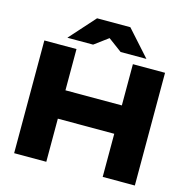

<svg xmlns="http://www.w3.org/2000/svg" viewBox="-135 -1105 1209 1234"><g transform="rotate(15 470.0 -487.5)"><path d="M282.3 -750V0H68.4V-750ZM871.5 -750V0H657.6V-750ZM745.3 -475.6V-286.9H188.1V-475.6ZM580.3 -975.3 732.8 -805.2H561.2L420.8 -909.2H518.4L378 -805.2H206.7L358.9 -975.3Z"/></g></svg>

Font: Unbounded Variable
Style: Regular
Weight: 400
Designer: Luke Prowse, Jean-Baptiste Morizot, Fátima Lázaro, Florian Runge
Foundry: NaN
Version: Version 1.600;FEAKit 1.0